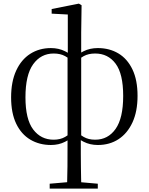

<svg xmlns="http://www.w3.org/2000/svg" viewBox="-20 -801 837 1080"><path d="M259.5 259.8V232.4L377.6 222.2H414.3L530.1 232.4V259.8ZM357 259.8Q359 198.4 359.5 133.8Q360 69.2 360 -22.1V-27.1V-485.7L361.4 -495.1V-719.4L270.6 -724.2V-750.2L423.6 -780.6L438.9 -771.6L436.7 -617.7V-489V-483V-30.1L434.5 -20.2Q434.5 30 434.6 68.8Q434.7 107.7 435.2 139.8Q435.7 171.9 436.2 200.5Q436.7 229.1 437.7 259.8ZM266.6 14.6Q201.4 14.6 150.6 -15.5Q99.7 -45.7 71.1 -105.3Q42.5 -165 42.5 -253.2Q42.5 -342 71.1 -404Q99.7 -466.1 150.4 -498.4Q201.2 -530.6 266.4 -530.6Q310.2 -530.6 345.5 -512.9Q380.8 -495.1 396.6 -476.3L398.6 -465.9L396.6 -451Q372.6 -470.7 346.2 -485.3Q319.8 -500 281.8 -500Q210.2 -500 166.7 -439.8Q123.2 -379.7 123.2 -253.6Q123.2 -130.2 166.7 -72.7Q210.2 -15.2 281.6 -15.2Q319.6 -15.2 346.1 -30.8Q372.6 -46.3 396.6 -65.2L399.2 -39.5H396.6Q380.8 -21.4 345.7 -3.4Q310.7 14.6 266.6 14.6ZM530.3 14.6Q486.3 14.6 450.7 -3.5Q415.2 -21.6 400.3 -39.5H397.7L400.3 -64.9Q424.4 -46.3 450.9 -30.8Q477.4 -15.2 515.2 -15.2Q587.5 -15.2 630.2 -75.8Q672.9 -136.3 672.9 -261.4Q672.9 -386 630.2 -443Q587.5 -500 515.4 -500Q477.4 -500 450.9 -485.3Q424.4 -470.7 400.3 -450.8L397.9 -466.1L400.3 -476.5Q415.2 -495.4 450.6 -513Q486.1 -530.6 530.3 -530.6Q595.6 -530.6 646 -500.5Q696.4 -470.3 725 -410.5Q753.7 -350.8 753.7 -261.8Q753.7 -174 725.1 -112.3Q696.6 -50.7 646.6 -18Q596.6 14.6 530.3 14.6Z"/></svg>

Font: Noto Serif KR ExtraLight
Style: Regular
Weight: 200
Designer: Ryoko NISHIZUKA 西塚涼子 (kana & ideographs); Frank Grießhammer (Latin, Greek & Cyrillic); Wenlong ZHANG 张文龙 (bopomofo); San
Foundry: Adobe
Version: Version 2.002-H1;hotconv 1.1.0;makeotfexe 2.6.0